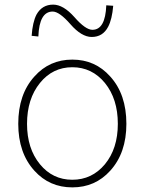

<svg xmlns="http://www.w3.org/2000/svg" viewBox="-20 -798 626 831"><path d="M129 -59Q59 -136 59 -262Q59 -390 129 -467Q194 -540 293 -540Q392 -540 457 -467Q527 -390 527 -262Q527 -136 457 -59Q392 13 293 13Q194 13 129 -59ZM434 -87Q490 -155 490 -262Q490 -370 434 -439Q378 -507 293 -507Q208 -507 153 -439Q97 -370 97 -262Q97 -155 153 -87Q208 -20 293 -20Q378 -20 434 -87ZM285 -693Q237 -748 208 -748Q150 -748 146 -640L117 -643Q121 -702 138 -735Q162 -778 210 -778Q254 -778 302 -724Q350 -669 380 -669Q436 -669 440 -775L470 -773Q465 -714 448 -682Q425 -638 377 -638Q333 -638 285 -693Z"/></svg>

Font: Noto Sans CJK TC Thin
Style: Regular
Weight: 250
Designer: Ryoko NISHIZUKA ???? (kana & ideographs); Paul D. Hunt (Latin, Greek & Cyrillic); Wenlong ZHANG ??? (bopomofo); Sandoll 
Foundry: Adobe Systems Incorporated
Version: Version 1.004 January 19, 2016